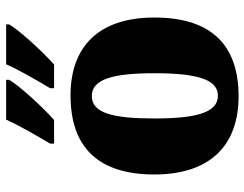

<svg xmlns="http://www.w3.org/2000/svg" viewBox="-108 -698 816 641"><g transform="rotate(-90 300.5 -378.0)"><path d="M326 -619V-606H405C447 -643 519 -721 539 -756V-766H406C386 -721 352 -663 326 -619ZM141 -619V-606H220C262 -643 334 -721 354 -756V-766H221C201 -721 167 -663 141 -619ZM299 10C472 10 562 -83 562 -271C562 -459 463 -551 302 -551C129 -551 38 -459 38 -271C38 -83 137 10 299 10ZM301 -59C244 -59 225 -133 225 -271C225 -410 243 -480 300 -480C356 -480 376 -410 376 -271C376 -133 357 -59 301 -59Z"/></g></svg>

Font: Noto Serif Ethiopic SemiCondensed Black
Style: Regular
Weight: 900
Width: 4
Designer: Monotype Design Team
Foundry: Monotype Imaging Inc.
Version: Version 2.102